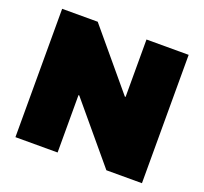

<svg xmlns="http://www.w3.org/2000/svg" viewBox="-121 -842 1046 984"><g transform="rotate(20 402.0 -350.0)"><path d="M747 -700V0H553L291 -313H287V0H57V-700H251L513 -387H517V-700Z"/></g></svg>

Font: CMG Sans Black
Style: Regular
Weight: 900
Designer: Julieta Ulanovsky
Foundry: Julieta Ulanovsky
Version: Version 7.200